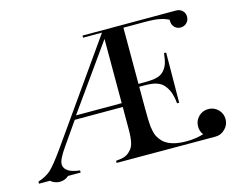

<svg xmlns="http://www.w3.org/2000/svg" viewBox="-100 -809 1198 970"><g transform="rotate(-15 499.0 -324.0)"><path d="M148 0Q128 18 101 18Q74 18 53 0H-4V-11Q37 -24 63 -47Q76 -59 95 -82.5Q114 -106 139 -141L501 -655H403H402V-666H892Q911 -666 924 -653.5Q937 -641 937 -622Q937 -603 924 -590Q911 -577 892 -577Q873 -577 860.5 -590Q848 -603 848 -622V-629Q830 -639 807 -644Q791 -648 770.5 -649.5Q750 -651 724 -651H612V-357H641Q685 -357 708 -363Q732 -369 745 -384Q759 -399 766 -418Q773 -438 777 -474H788L786 -212H775Q773 -232 769.5 -247Q766 -262 762 -273Q753 -295 738 -312Q725 -327 700 -335Q678 -342 640 -342H612V-231Q612 -164 615 -133Q617 -118 620 -105.5Q623 -93 628 -82Q646 -47 679 -31Q715 -14 770 -14Q797 -14 820 -17.5Q843 -21 862 -27Q847 -45 847 -71Q847 -101 868 -122Q889 -143 919 -143Q949 -143 970 -122Q991 -101 991 -71Q991 -42 969.5 -20.5Q948 1 919 1L402 0V-11Q430 -13 447.5 -19Q465 -25 478 -40Q493 -53 499 -79Q505 -103 505 -151V-265H254L174 -150Q132 -91 132 -66Q132 -41 158 -26Q177 -16 214 -11V0ZM505 -621 266 -285H505Z"/></g></svg>

Font: Wachinanga
Style: Regular
Weight: 400
Designer: deFharo
Foundry: deFharo
Version: Wachinanga: Version 2.001 2013